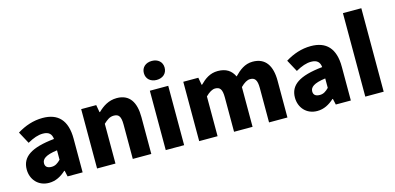

<svg xmlns="http://www.w3.org/2000/svg" viewBox="-68 -1133 3192 1553"><g transform="rotate(-15 1528.0 -357.0)"><path d="M189 12C245 12 290 -13 331 -50H335L346 0H472V-282C472 -438 400 -509 272 -509C194 -509 123 -484 58 -444L112 -344C162 -372 202 -386 242 -386C293 -386 314 -362 318 -321C122 -301 41 -244 41 -139C41 -56 98 12 189 12ZM242 -108C208 -108 189 -122 189 -151C189 -186 219 -213 318 -226V-147C294 -123 273 -108 242 -108Z M593 0H747V-333C778 -361 799 -378 834 -378C874 -378 892 -357 892 -288V0H1047V-308C1047 -432 1001 -509 893 -509C825 -509 775 -475 734 -435H730L719 -497H593Z M1168 0H1322V-497H1168ZM1245 -567C1296 -567 1332 -598 1332 -647C1332 -695 1296 -726 1245 -726C1194 -726 1158 -695 1158 -647C1158 -598 1194 -567 1245 -567Z M1448 0H1602V-333C1632 -363 1659 -378 1682 -378C1722 -378 1740 -357 1740 -288V0H1895V-333C1925 -363 1951 -378 1975 -378C2014 -378 2033 -357 2033 -288V0H2187V-308C2187 -432 2139 -509 2031 -509C1965 -509 1919 -471 1876 -427C1851 -480 1808 -509 1739 -509C1673 -509 1629 -475 1589 -435H1585L1574 -497H1448Z M2435 12C2491 12 2536 -13 2577 -50H2581L2592 0H2718V-282C2718 -438 2646 -509 2518 -509C2440 -509 2369 -484 2304 -444L2358 -344C2408 -372 2448 -386 2488 -386C2539 -386 2560 -362 2564 -321C2368 -301 2287 -244 2287 -139C2287 -56 2344 12 2435 12ZM2488 -108C2454 -108 2435 -122 2435 -151C2435 -186 2465 -213 2564 -226V-147C2540 -123 2519 -108 2488 -108Z M2839 0H2993V-699H2839Z"/></g></svg>

Font: DAIFUKU Sans
Style: Bold
Weight: 700
Designer: Original font ‘Source Han Sans JP’ : Paul D. Hunt
Foundry: Daifuku
Version: Version 1.000